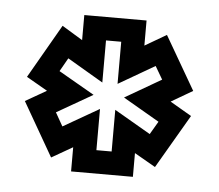

<svg xmlns="http://www.w3.org/2000/svg" viewBox="-36 -794 486 427"><g transform="rotate(5 207.0 -580.5)"><path d="M136 -699V-755H275V-699L323 -727L392 -608L344 -580L392 -552L322 -432L275 -459V-406H137V-460L90 -433L21 -553L68 -580L21 -607L90 -727ZM304 -504 321 -533 240 -580 321 -627 304 -656 223 -609V-703H189V-609L109 -656L92 -626L172 -580L92 -534L109 -504L189 -550V-458H223V-551Z"/></g></svg>

Font: Aurach Bi
Style: Regular
Weight: 400
Designer: Peter Wiegel
Foundry: Peter Wiegel
Version: Version 1.002